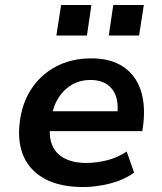

<svg xmlns="http://www.w3.org/2000/svg" viewBox="-20 -743 654 773"><path d="M315 10Q223 10 163 -21.5Q103 -53 76.5 -110.5Q50 -168 59 -246Q67 -323 104 -381.5Q141 -440 203.5 -474Q266 -508 348 -508Q425 -508 475 -475Q525 -442 545.5 -383Q566 -324 557 -244L553 -215H159L171 -295H469L451 -275Q458 -320 448 -352Q438 -384 412 -402.5Q386 -421 344 -421Q302 -421 269 -401.5Q236 -382 215.5 -349.5Q195 -317 188 -275L184 -251Q175 -198 189 -161.5Q203 -125 238.5 -106Q274 -87 328 -87Q369 -87 412 -98Q455 -109 490 -133L520 -48Q478 -18 422.5 -4Q367 10 315 10ZM418 -600 436 -723H559L540 -600ZM207 -600 226 -723H348L330 -600Z"/></svg>

Font: Nunito Sans 8pt
Style: Bold Italic
Weight: 700
Italic angle: -9°
Version: Version 3.101;gftools[0.9.27]